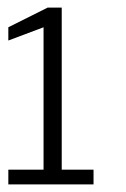

<svg xmlns="http://www.w3.org/2000/svg" viewBox="-20 -867 332 507"><path d="M227 -419H143V-847H106L2 -795V-760L95 -795V-419H2V-380H227Z"/></svg>

Font: 18Franklin Light
Style: Regular
Weight: 300
Designer: Pablo Impallari, Rodrigo Fuenzalida (Modified by Dan O. Williams)
Version: Version 0.025;PS 000.025;hotconv 1.0.88;makeotf.lib2.5.64775